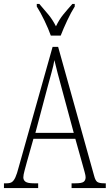

<svg xmlns="http://www.w3.org/2000/svg" viewBox="-21 -951 555 971"><path d="M-1 0V-24H13Q30 -24 39.5 -30.5Q49 -37 57 -54.5Q65 -72 74 -107L245 -714H273L455 -62Q461 -38 471 -31Q481 -24 506 -24H514V0H341V-24H361Q392 -24 402 -31.5Q412 -39 412 -55Q412 -63 407 -81Q402 -99 397 -117L360 -249H148L115 -132Q110 -113 103.5 -89.5Q97 -66 97 -54Q97 -40 108 -32Q119 -24 150 -24H172V0ZM158 -279H352L295 -490Q280 -545 270 -583Q260 -621 254 -647Q250 -621 239.5 -584Q229 -547 218 -505ZM236 -771Q224 -805 203.5 -847.5Q183 -890 165 -918V-931H178Q203 -902 223.5 -877.5Q244 -853 262 -818Q279 -853 299 -877.5Q319 -902 345 -931H357V-918Q339 -890 319 -847.5Q299 -805 286 -771Z"/></svg>

Font: Noto Serif Myanmar ExtraCondensed ExtraLight
Style: Regular
Weight: 200
Width: 2
Designer: Ben Mitchell and the Monotype Design Team
Foundry: Monotype Imaging Inc.
Version: Version 2.106; ttfautohint (v1.8.4.7-5d5b)